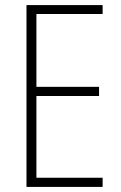

<svg xmlns="http://www.w3.org/2000/svg" viewBox="-20 -734 475 754"><path d="M383 0V-36H123V-357H369V-393H123V-679H383V-714H84V0Z"/></svg>

Font: Noto Sans Myanmar UI Condensed ExtraLight
Style: Regular
Weight: 200
Width: 3
Designer: Monotype Design Team
Foundry: Monotype Imaging Inc.
Version: Version 2.103